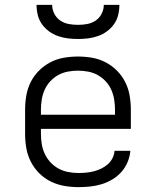

<svg xmlns="http://www.w3.org/2000/svg" viewBox="-20 -760 640 788"><path d="M302 8Q273 8 244 3Q215 -2 188.5 -15Q162 -28 141 -49Q120 -70 106.5 -96.5Q93 -123 88 -152Q83 -181 83 -210V-310Q83 -339 88 -368Q93 -397 106 -423Q119 -449 140 -470Q161 -491 187 -504.5Q213 -518 242 -523Q271 -528 300 -528Q329 -528 358 -523Q387 -518 413 -504.5Q439 -491 460 -470Q481 -449 494 -423Q507 -397 512 -368Q517 -339 517 -310V-231H148V-210Q148 -189 151.5 -168Q155 -147 164 -128Q173 -109 187.5 -93.5Q202 -78 220.5 -68Q239 -58 260 -54Q281 -50 302 -50Q318 -50 334 -51.5Q350 -53 365.5 -57Q381 -61 395.5 -68Q410 -75 422 -85.5Q434 -96 441.5 -110.5Q449 -125 450 -141H515Q513 -117 503.5 -94.5Q494 -72 478 -54Q462 -36 441 -23.5Q420 -11 397 -4Q374 3 350 5.5Q326 8 302 8ZM452 -289V-310Q452 -331 448.5 -352Q445 -373 436.5 -392Q428 -411 413.5 -426.5Q399 -442 381 -452Q363 -462 342 -466Q321 -470 300 -470Q279 -470 258 -466Q237 -462 219 -452Q201 -442 186.5 -426.5Q172 -411 163.5 -392Q155 -373 151.5 -352Q148 -331 148 -310V-289ZM300 -600Q279 -600 258.5 -602.5Q238 -605 218 -612Q198 -619 181 -631.5Q164 -644 152 -661Q140 -678 135 -698.5Q130 -719 130 -740H194Q194 -721 203 -703.5Q212 -686 227.5 -675.5Q243 -665 262 -661.5Q281 -658 300 -658Q319 -658 338 -661.5Q357 -665 372.5 -675.5Q388 -686 397 -703.5Q406 -721 406 -740H470Q470 -719 465 -698.5Q460 -678 448 -661Q436 -644 419 -631.5Q402 -619 382 -612Q362 -605 341.5 -602.5Q321 -600 300 -600Z"/></svg>

Font: Iosevka Aile Light
Style: Regular
Weight: 300
Designer: Belleve Invis
Foundry: Belleve Invis
Version: Version 27.3.5; ttfautohint (v1.8.4)